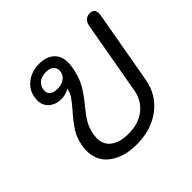

<svg xmlns="http://www.w3.org/2000/svg" viewBox="-150 -739 904 904"><g transform="rotate(-45 302.5 -287.0)"><path d="M88 -136Q88 -152 91 -168Q98 -211 118 -242.5Q138 -274 173 -314Q200 -345 213.5 -364.5Q227 -384 231 -407Q222 -401 207.5 -396.5Q193 -392 177 -392Q141 -392 116.5 -412.5Q92 -433 92 -468Q92 -519 128.5 -551.5Q165 -584 220 -584Q267 -584 294 -560Q321 -536 321 -493Q321 -475 319 -464Q309 -407 288.5 -370.5Q268 -334 233 -292Q204 -257 188.5 -231Q173 -205 166 -168Q164 -152 164 -144Q164 -100 196.5 -76.5Q229 -53 285 -53Q352 -53 395 -87Q438 -121 448 -177L513 -544Q517 -564 528.5 -574Q540 -584 557 -584Q573 -584 580.5 -575Q588 -566 588 -553L587 -544L522 -177Q507 -91 440.5 -40.5Q374 10 277 10Q193 10 140.5 -28.5Q88 -67 88 -136ZM266 -495Q266 -513 252.5 -523.5Q239 -534 215 -534Q182 -534 165 -517Q148 -500 148 -476Q148 -458 161 -448.5Q174 -439 199 -439Q229 -439 247.5 -454.5Q266 -470 266 -495Z"/></g></svg>

Font: Kodchasan
Style: Italic
Weight: 400
Italic angle: -10°
Version: Version 1.000; ttfautohint (v1.6)